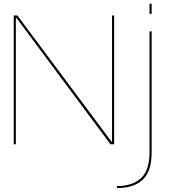

<svg xmlns="http://www.w3.org/2000/svg" viewBox="-20 -756 924 1006"><path d="M52 0H63V-663.5H65L559 0H578V-675H567V-11.5H566L71 -675H52ZM592.5 229.5Q680.5 229.5 727.5 185.8Q774.5 142 774.5 41.5V-591.5H763.5V42Q763.5 136 718.8 177.5Q674 219 592.5 219ZM763.5 -736.5V-683.5H774.5V-736.5Z"/></svg>

Font: Anybody SemiExpanded Thin
Style: Regular
Weight: 250
Width: 6
Version: Version 1.113;gftools[0.9.25]